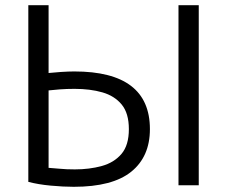

<svg xmlns="http://www.w3.org/2000/svg" viewBox="-20 -713 874 739"><path d="M264 6Q224 6 175.5 1.5Q127 -3 89 -13V-693H167V-432Q184 -434 214 -436Q244 -438 266 -438Q557 -438 557 -216Q557 -110 485 -52Q413 6 264 6ZM667 0V-693H745V0ZM268 -61Q324 -61 371.5 -74Q419 -87 447.5 -120.5Q476 -154 476 -216Q476 -277 448.5 -310.5Q421 -344 374 -357.5Q327 -371 267 -371Q236 -371 210 -369Q184 -367 167 -365V-67Q185 -66 210 -63.5Q235 -61 268 -61Z"/></svg>

Font: Ubuntu Sans
Style: Regular
Weight: 400
Designer: Dalton Maag Ltd
Foundry: Dalton Maag Ltd
Version: Version 1.006; ttfautohint (v1.8.4.7-5d5b)